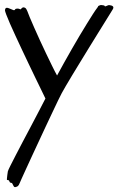

<svg xmlns="http://www.w3.org/2000/svg" viewBox="-29 -435 481 781"><path d="M430.2 -397.9Q428.7 -395.5 420.2 -381.6Q411.6 -367.7 398.4 -346.4Q385.3 -325.2 368.4 -298.1Q351.6 -271 333.7 -241.9Q315.9 -212.9 298.3 -184.1Q280.8 -155.3 265.4 -130.1Q250 -105 238.8 -85.4Q227.5 -65.9 222.2 -56.2Q216.8 -46.4 207 -25.9Q197.3 -5.4 184.6 21.2Q171.9 47.9 157.5 78.6Q143.1 109.4 128.7 140.4Q114.3 171.4 100.8 200.4Q87.4 229.5 76.9 252.4Q66.4 275.4 59.6 290.3Q52.7 305.2 51.8 308.1Q47.4 319.3 43.7 322Q40 324.7 33.2 326.2Q29.8 326.7 27.8 324.2Q25.9 321.8 24.4 318.4Q22.9 314.9 21.5 312.3Q20 309.6 18.1 309.1Q11.7 308.1 11 306.4Q10.3 304.7 7.8 299.8Q6.3 297.9 4.9 297.6Q3.4 297.4 2 297.4Q0.5 297.4 -0.2 296.9Q-1 296.4 -1 293.9Q0 285.6 0.7 277.3Q1.5 269 2.9 262.2Q4.4 256.8 12.9 239.7Q21.5 222.7 34.2 198Q46.9 173.3 62.7 143.3Q78.6 113.3 95 82.3Q111.3 51.3 127.2 21Q143.1 -9.3 155.8 -34.2Q149.4 -47.9 138.7 -69.6Q127.9 -91.3 115.2 -117.9Q102.5 -144.5 88.1 -174.3Q73.7 -204.1 60.1 -233.4Q46.4 -262.7 33.7 -290Q21 -317.4 11.5 -339.1Q2 -360.8 -3.4 -375.2Q-8.8 -389.6 -8.8 -393.1Q-8.3 -398.9 -6.3 -401.1Q-4.4 -403.3 -1.2 -403.3Q2 -403.3 5.6 -401.9Q9.3 -400.4 13.2 -398.9Q19 -396.5 24.4 -394.3Q29.8 -392.1 32.2 -396Q33.7 -399.9 40.5 -400.1Q47.4 -400.4 51.8 -397.9Q53.2 -396.5 54.4 -397Q55.7 -397.5 56.9 -398.9Q58.1 -400.4 59.8 -402.1Q61.5 -403.8 64 -404.8Q69.3 -405.8 73.7 -402.8Q78.1 -399.9 82 -390.1Q84.5 -382.8 92 -364.7Q99.6 -346.7 110.1 -322.8Q120.6 -298.8 133.3 -271.2Q146 -243.7 158.7 -217Q171.4 -190.4 182.9 -167Q194.3 -143.6 203.1 -127.9Q216.3 -152.3 231.7 -179.9Q247.1 -207.5 262.9 -235.1Q278.8 -262.7 294.4 -289.1Q310.1 -315.4 324 -337.9Q337.9 -360.4 348.6 -377.2Q359.4 -394 366.2 -402.8Q370.1 -407.7 370.1 -409.2Q370.1 -410.6 374 -412.1Q377 -413.1 379.2 -414.1Q381.3 -415 386.2 -414.1Q390.6 -413.1 393.1 -413.1Q395.5 -413.1 397 -410.2Q397.9 -408.7 399.9 -409.2Q401.9 -409.7 404.5 -410.9Q407.2 -412.1 410.2 -413.3Q413.1 -414.6 416 -414.1Q419.4 -413.6 422.9 -412.8Q426.3 -412.1 429 -410.2Q431.6 -408.2 432.1 -405.3Q432.6 -402.3 430.2 -397.9Z"/></svg>

Font: Oregano
Style: Regular
Weight: 400
Version: Version 1.000